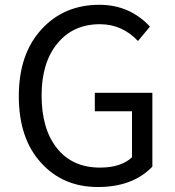

<svg xmlns="http://www.w3.org/2000/svg" viewBox="-20 -749 713 782"><path d="M378.9 12.7Q235.4 12.7 146.5 -86.9Q56.6 -185.5 56.6 -357.4Q56.6 -528.3 148.4 -628.9Q240.2 -729.5 384.8 -729.5Q507.8 -729.5 590.8 -640.6L542 -582Q477.5 -650.4 386.7 -650.4Q278.3 -650.4 213.9 -572.3Q149.4 -494.1 149.4 -360.4Q149.4 -223.6 211.9 -145.5Q274.4 -66.4 387.7 -66.4Q472.7 -66.4 517.6 -108.4V-295.9H366.2V-371.1H600.6V-70.3Q520.5 12.7 378.9 12.7Z"/></svg>

Font: Noto Traditional Nushu
Style: Regular
Weight: 400
Designer: LIU Zhao
Foundry: Z&Z Studio
Version: Version 1.001; ttfautohint (v1.8.3) -l 8 -r 50 -G 200 -x 14 